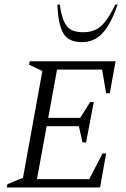

<svg xmlns="http://www.w3.org/2000/svg" viewBox="-20 -832 561 852"><path d="M10 0 13 -15 82 -43 168 -517 109 -545 112 -560H493L467 -418H451L433 -523H233L194 -309H336L380 -379H396L362 -200H346L330 -272H187L144 -37H376L435 -151H451L424 0ZM343 -645Q281 -645 259 -688Q237 -731 235 -812H245Q253 -759 266 -733Q279 -707 299 -698Q319 -689 349 -689Q378 -689 401 -698.5Q424 -708 445.5 -734.5Q467 -761 492 -812H502Q473 -727 436 -686Q399 -645 343 -645Z"/></svg>

Font: Spectral SC Light
Style: Italic
Weight: 300
Italic angle: -10°
Designer: Jean-Baptiste Levee
Foundry: Production Type
Version: Version 2.001